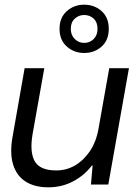

<svg xmlns="http://www.w3.org/2000/svg" viewBox="-20 -787 574 819"><path d="M186 12Q127 12 88.5 -13Q50 -38 35.5 -86.5Q21 -135 34 -206L85 -496H169L119 -215Q106 -139 128 -99.5Q150 -60 220 -60Q263 -60 299.5 -81Q336 -102 363 -141.5Q390 -181 400 -237L446 -496H530L442 0H368L375 -81H372Q340 -39 292 -13.5Q244 12 186 12ZM339 -561Q296 -561 265 -588.5Q234 -616 234 -664Q234 -712 265 -739.5Q296 -767 339 -767Q383 -767 413.5 -739.5Q444 -712 444 -664Q444 -616 413.5 -588.5Q383 -561 339 -561ZM339 -604Q363 -604 379.5 -620.5Q396 -637 396 -664Q396 -692 379.5 -707.5Q363 -723 339 -723Q316 -723 299 -707.5Q282 -692 282 -664Q282 -637 299 -620.5Q316 -604 339 -604Z"/></svg>

Font: DM Sans 36pt
Style: Italic
Weight: 400
Italic angle: -10°
Designer: Colophon Foundry, Jonny Pinhorn
Foundry: Colophon Foundry
Version: Version 4.004;gftools[0.9.30]